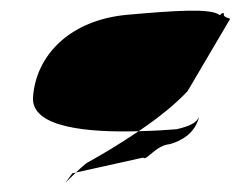

<svg xmlns="http://www.w3.org/2000/svg" viewBox="-47 -612 942 727"><g transform="rotate(-5 424.5 -248.0)"><path d="M79 -274C61 -158 281 -122 466 -111C544 -154 614 -201 664 -246L848 -504C855 -504 824 -512 826 -522C828 -533 820 -530 811 -522C780 -552 643 -554 464 -554C240 -554 103 -428 79 -274ZM202 26C159 76 167 62 216 24ZM216 24 474 -10C486 6 524 -52 580 -52C623 -60 679 -84 699 -146C688 -124 661 -113 610 -106C582 -106 529 -107 466 -111C396 -72 323 -36 259 -8C241 4 227 15 216 24Z"/></g></svg>

Font: Ampere
Style: SuExtIta
Weight: 400
Version: Version 1